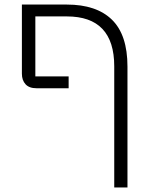

<svg xmlns="http://www.w3.org/2000/svg" viewBox="-20 -622 668 842"><path d="M481 -331Q481 -550 273 -550H135V-287H281V-235H140Q108 -235 92 -252.5Q76 -270 76 -299V-602H273Q403 -602 471 -535.5Q539 -469 539 -330V200H481Z"/></svg>

Font: IBM Plex Sans Hebrew Light
Style: Regular
Weight: 300
Designer: Mike Abbink, Paul van der Laan, Pieter van Rosmalen, Yanek Iontef
Foundry: Bold Monday
Version: Version 1.2